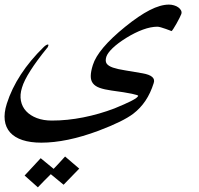

<svg xmlns="http://www.w3.org/2000/svg" viewBox="-126 -449 858 827"><path d="M215.3 277.3 147.9 346.7 92.8 301.3Q79.6 314.5 64.9 329.1Q50.3 343.8 37.1 357.9L-20 307.1L49.3 232.4L105 278.3Q116.7 266.1 129.6 252.2Q142.6 238.3 154.3 225.1ZM654.8 -388.2Q653.3 -383.8 647.2 -371.6Q641.1 -359.4 634 -346.9Q627 -334.5 620.6 -324.7Q614.3 -314.9 612.3 -314.9Q613.3 -314.9 605.7 -317.9Q598.1 -320.8 587.9 -324.5Q577.6 -328.1 567.4 -331.1Q557.1 -334 552.2 -334Q523.9 -334 489.7 -321.5Q455.6 -309.1 417.5 -285.6Q380.9 -262.7 359.1 -241.7Q337.4 -220.7 332 -204.6Q326.2 -185.5 333.5 -175Q340.8 -164.6 360.8 -157.7Q380.9 -150.9 412.8 -146Q444.8 -141.1 487.8 -133.3Q546.9 -123 536.1 -91.3Q522.5 -47.9 500.5 -15.1Q478.5 17.6 447.8 41Q425.8 57.6 389.6 75.4Q353.5 93.3 299.3 113.8Q229 140.1 167.2 152.8Q105.5 165.5 52.2 165.5Q4.9 165.5 -29.1 154.3Q-63 143.1 -82.3 121.6Q-101.6 100.1 -105.5 68.8Q-109.4 37.6 -96.7 -2.4Q-76.2 -66.9 -36.1 -128.2Q3.9 -189.5 62 -246.1Q67.4 -251.5 72.3 -254.4Q77.1 -257.3 79.6 -257.3Q84 -257.3 82 -252Q80.1 -245.6 77.1 -242.2V-242.7Q32.2 -187.5 4.9 -144.5Q-22.5 -101.6 -31.2 -71.8Q-41 -41 -35.9 -14.9Q-30.8 11.2 -13.2 30Q4.4 48.8 32.7 59.6Q61 70.3 97.2 70.3Q164.1 70.3 232.7 56.6Q301.3 43 366.7 18.1Q413.6 -1 440.2 -14.6Q466.8 -28.3 469.2 -36.1Q470.2 -39.1 441.7 -45.2Q413.1 -51.3 354 -59.1Q322.8 -63.5 303.2 -70.6Q283.7 -77.6 274.2 -90.1Q264.6 -102.5 264.9 -121.8Q265.1 -141.1 273.9 -168.9Q295.4 -238.3 413.6 -334Q472.7 -381.8 519 -405.5Q565.4 -429.2 601.6 -429.2Q612.8 -429.2 623.5 -426Q634.3 -422.9 642.1 -417.2Q649.9 -411.6 653.8 -404.1Q657.7 -396.5 654.8 -388.2Z"/></svg>

Font: XB Zar
Style: Italic
Weight: 400
Italic angle: -12°
Designer: Behnam
Foundry: Irmug
Version: Version 8.005 2009